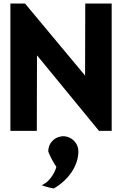

<svg xmlns="http://www.w3.org/2000/svg" viewBox="-20 -733 696 1090"><path d="M542 10H614V-713H464L463 -304L122 -713H39V10H189L190 -419ZM425 126C425 82 391 47 350 41C343 40 339 40 330 41C287 46 253 81 254 128C268 161 284 192 300 214C289 258 254 297 237 307L217 319L239 326C255 331 270 334 285 337C366 291 425 210 425 126Z"/></svg>

Font: Bluebird
Style: SfBd
Weight: 700
Designer: Jasper
Foundry: Cannot Into Space Fonts
Version: Version 0.98